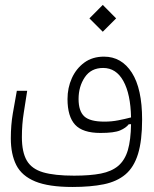

<svg xmlns="http://www.w3.org/2000/svg" viewBox="-20 -556 626 779"><path d="M273.9 202.6Q177.7 202.6 123 180.2Q68.4 157.7 46.1 113.8Q23.9 69.8 23.9 5.4Q23.9 -48.3 32 -95.7Q40 -143.1 48.3 -187.5H90.3Q84 -145 76.4 -98.4Q68.8 -51.8 68.8 0.5Q68.8 61 88.6 95.2Q108.4 129.4 154.8 143.1Q201.2 156.7 280.8 156.7Q345.7 156.7 389.2 148.2Q432.6 139.6 459.5 117.2Q486.8 93.8 498.8 53Q510.7 12.2 511.7 -52.2L502.4 -51.8Q491.2 -37.1 467.3 -26.9Q443.4 -16.6 387.7 -16.6Q315.4 -16.6 284.7 -50Q253.9 -83.5 253.9 -154.3Q253.9 -199.7 271.5 -238.8Q289.1 -277.8 322 -302Q355 -326.2 401.9 -326.2Q473.1 -326.2 514.9 -261.2Q556.6 -196.3 556.6 -70.8Q556.6 14.6 540 68.6Q523.4 122.6 489 151.6Q454.6 180.7 401.1 191.7Q347.7 202.6 273.9 202.6ZM511.7 -79.6Q509.8 -174.3 480.5 -227.3Q451.2 -280.3 398.4 -280.3Q349.6 -280.3 324.2 -242.7Q298.8 -205.1 298.8 -154.3Q298.8 -105.5 321.8 -84Q344.7 -62.5 403.8 -62.5Q433.1 -62.5 460.2 -67.9Q487.3 -73.2 511.7 -79.6ZM397 -427.2 342.8 -481.4 397 -536.1 451.2 -481.4Z"/></svg>

Font: Cascadia Code NF ExtraLight
Style: Regular
Weight: 200
Monospace: yes
Designer: Aaron Bell
Foundry: Saja Typeworks
Version: Version 2404.023; ttfautohint (v1.8.4)